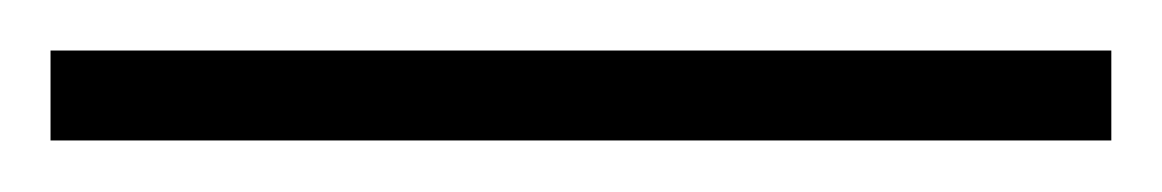

<svg xmlns="http://www.w3.org/2000/svg" viewBox="-20 -20 460 76"><path d="M419.9 0V35.6H0V0Z"/></svg>

Font: Roboto ExtraLight
Style: Regular
Weight: 250
Designer: Christian Robertson
Foundry: Google
Version: Version 3.009; 2024